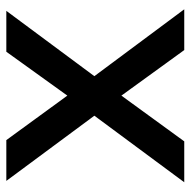

<svg xmlns="http://www.w3.org/2000/svg" viewBox="-18 -584 602 607"><g transform="rotate(-90 283.5 -281.0)"><path d="M552.2 -562.5 345.7 -284.2 557.1 0H428.2L284.2 -198.7L139.6 0H10.3L220.7 -284.2L14.6 -562.5H143.6L284.2 -369.6L422.9 -562.5Z"/></g></svg>

Font: Manrope3 Semibold
Style: Regular
Weight: 600
Width: 4
Designer: Mikhail Sharanda
Foundry: Mikhail Sharanda
Version: Version 3.000;PS 003.000;hotconv 1.0.88;makeotf.lib2.5.64775